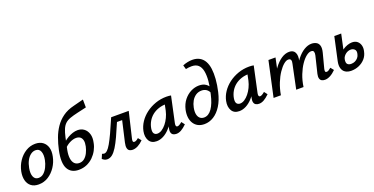

<svg xmlns="http://www.w3.org/2000/svg" viewBox="-25 -1423 4183 2145"><g transform="rotate(-20 2066.5 -350.0)"><path d="M172 11Q116 11 82 -16Q48 -43 36.5 -89Q25 -135 36 -192Q49 -257 85 -311Q121 -365 173.5 -397.5Q226 -430 287 -430Q341 -430 376 -404Q411 -378 424 -333Q437 -288 424 -228Q411 -164 375 -109.5Q339 -55 287 -22Q235 11 172 11ZM195 -58Q230 -58 256.5 -81.5Q283 -105 301.5 -143Q320 -181 328 -222Q340 -281 325 -321Q310 -361 266 -361Q235 -361 207.5 -340.5Q180 -320 160.5 -283.5Q141 -247 132 -198Q120 -135 136.5 -96.5Q153 -58 195 -58Z M648 11Q604 11 571.5 -6Q539 -23 520 -57.5Q501 -92 499 -146Q497 -200 513 -274Q528 -344 551.5 -408.5Q575 -473 612 -527.5Q649 -582 704 -622Q759 -662 838 -681L958 -712L959 -618L853 -594Q796 -581 758.5 -567.5Q721 -554 697.5 -532Q674 -510 658.5 -473.5Q643 -437 630.5 -380.5Q618 -324 601 -241Q590 -184 596 -143Q602 -102 623.5 -80.5Q645 -59 680 -59Q715 -59 741 -80.5Q767 -102 784 -137Q801 -172 809 -209Q818 -251 811.5 -279Q805 -307 786.5 -321Q768 -335 738 -335Q703 -335 663 -315Q623 -295 592 -259L568 -292Q590 -317 615 -338.5Q640 -360 668 -376Q696 -392 725.5 -401.5Q755 -411 784 -411Q827 -411 859 -387.5Q891 -364 905 -320Q919 -276 905 -214Q897 -172 875.5 -132Q854 -92 821.5 -60Q789 -28 745.5 -8.5Q702 11 648 11Z M986 9Q968 9 952.5 0.5Q937 -8 929 -17L951 -69Q960 -66 966 -64.5Q972 -63 977 -63Q994 -63 1013.5 -81Q1033 -99 1057 -140.5Q1081 -182 1113 -250.5Q1145 -319 1187 -418H1344L1329 -346H1230Q1193 -258 1162 -191Q1131 -124 1103.5 -80Q1076 -36 1048 -13.5Q1020 9 986 9ZM1290 6Q1268 6 1252 -3.5Q1236 -13 1231 -36.5Q1226 -60 1235 -100L1308 -418H1396L1323 -111Q1319 -93 1321.5 -82Q1324 -71 1338 -71Q1349 -71 1361 -77.5Q1373 -84 1388 -97L1418 -60Q1386 -28 1353.5 -11Q1321 6 1290 6Z M1575 8Q1512 8 1486 -38Q1460 -84 1473 -149Q1484 -204 1517 -253.5Q1550 -303 1600.5 -341Q1651 -379 1713.5 -401Q1776 -423 1846 -423Q1864 -423 1876 -421.5Q1888 -420 1899 -418L1833 -111Q1825 -69 1849 -69Q1860 -69 1874.5 -77.5Q1889 -86 1905 -100L1934 -62Q1898 -27 1868.5 -10.5Q1839 6 1810 6Q1788 6 1772 -3Q1756 -12 1750.5 -32Q1745 -52 1752 -85L1787 -243L1835 -277Q1820 -215 1793 -162.5Q1766 -110 1730.5 -71.5Q1695 -33 1655 -12.5Q1615 8 1575 8ZM1611 -69Q1638 -69 1665 -86.5Q1692 -104 1716 -133.5Q1740 -163 1758 -200.5Q1776 -238 1785 -278L1806 -381L1853 -344Q1845 -346 1836 -346.5Q1827 -347 1818 -347Q1767 -347 1724 -332.5Q1681 -318 1648.5 -292Q1616 -266 1594.5 -229.5Q1573 -193 1565 -149Q1558 -105 1572 -87Q1586 -69 1611 -69Z M2142 11Q2099 11 2067.5 -5.5Q2036 -22 2016.5 -52.5Q1997 -83 1992 -123.5Q1987 -164 1997 -212Q2012 -278 2048.5 -323.5Q2085 -369 2132.5 -392.5Q2180 -416 2229 -416Q2277 -416 2308.5 -394.5Q2340 -373 2355 -338L2326 -299Q2312 -326 2289.5 -339.5Q2267 -353 2237 -353Q2197 -353 2167 -332.5Q2137 -312 2118 -278.5Q2099 -245 2091 -204Q2082 -158 2088.5 -126Q2095 -94 2114.5 -77Q2134 -60 2163 -60Q2217 -60 2257 -117Q2297 -174 2320 -277Q2341 -362 2346.5 -430Q2352 -498 2342 -546.5Q2332 -595 2303.5 -620.5Q2275 -646 2226 -646Q2208 -646 2190 -644Q2172 -642 2156 -638L2142 -687Q2171 -699 2200.5 -705Q2230 -711 2256 -711Q2306 -711 2342 -691Q2378 -671 2399.5 -633Q2421 -595 2428 -541.5Q2435 -488 2430 -420.5Q2425 -353 2407 -274Q2386 -182 2346 -118.5Q2306 -55 2253.5 -22Q2201 11 2142 11Z M2558 8Q2495 8 2469 -38Q2443 -84 2456 -149Q2467 -204 2500 -253.5Q2533 -303 2583.5 -341Q2634 -379 2696.5 -401Q2759 -423 2829 -423Q2847 -423 2859 -421.5Q2871 -420 2882 -418L2816 -111Q2808 -69 2832 -69Q2843 -69 2857.5 -77.5Q2872 -86 2888 -100L2917 -62Q2881 -27 2851.5 -10.5Q2822 6 2793 6Q2771 6 2755 -3Q2739 -12 2733.5 -32Q2728 -52 2735 -85L2770 -243L2818 -277Q2803 -215 2776 -162.5Q2749 -110 2713.5 -71.5Q2678 -33 2638 -12.5Q2598 8 2558 8ZM2594 -69Q2621 -69 2648 -86.5Q2675 -104 2699 -133.5Q2723 -163 2741 -200.5Q2759 -238 2768 -278L2789 -381L2836 -344Q2828 -346 2819 -346.5Q2810 -347 2801 -347Q2750 -347 2707 -332.5Q2664 -318 2631.5 -292Q2599 -266 2577.5 -229.5Q2556 -193 2548 -149Q2541 -105 2555 -87Q2569 -69 2594 -69Z M3576 6Q3554 6 3538 -3Q3522 -12 3516.5 -32.5Q3511 -53 3518 -85L3567 -286Q3573 -311 3568 -329Q3563 -347 3537 -347Q3511 -347 3479 -322Q3447 -297 3415.5 -251Q3384 -205 3358.5 -141Q3333 -77 3322 0H3260Q3282 -105 3317 -185Q3352 -265 3394 -318Q3436 -371 3481.5 -398Q3527 -425 3569 -425Q3600 -425 3625 -412Q3650 -399 3659 -368.5Q3668 -338 3655 -287L3609 -111Q3605 -93 3607.5 -82Q3610 -71 3624 -71Q3635 -71 3647 -78Q3659 -85 3677 -100L3707 -63Q3673 -29 3640 -11.5Q3607 6 3576 6ZM2966 0 3057 -418H3141L3052 0ZM2998 0Q3018 -94 3050 -172Q3082 -250 3123 -306.5Q3164 -363 3210.5 -394Q3257 -425 3305 -425Q3354 -425 3372.5 -388Q3391 -351 3376 -289L3308 0H3235L3295 -287Q3302 -313 3296 -330Q3290 -347 3265 -347Q3241 -347 3210.5 -321.5Q3180 -296 3148.5 -249.5Q3117 -203 3091.5 -139.5Q3066 -76 3053 0Z M3888 12Q3846 12 3818 -5.5Q3790 -23 3779.5 -58Q3769 -93 3780 -143L3840 -418H3922L3861 -136Q3853 -95 3867.5 -78Q3882 -61 3912 -61Q3938 -61 3958.5 -71Q3979 -81 3994 -98.5Q4009 -116 4014 -141Q4023 -178 4004.5 -195.5Q3986 -213 3960 -213Q3945 -213 3929.5 -208Q3914 -203 3900 -192.5Q3886 -182 3875.5 -168Q3865 -154 3861 -136H3808Q3820 -171 3841.5 -199Q3863 -227 3889.5 -245.5Q3916 -264 3945 -274Q3974 -284 4000 -284Q4038 -284 4062 -264.5Q4086 -245 4094.5 -212.5Q4103 -180 4093 -141Q4083 -93 4052.5 -59Q4022 -25 3979 -6.5Q3936 12 3888 12Z"/></g></svg>

Font: Ysabeau Infant SemiBold
Style: Italic
Weight: 600
Italic angle: -12°
Designer: Christian Thalmann (Catharsis Fonts)
Version: Version 2.002; featfreeze: ss01,ss02,lnum